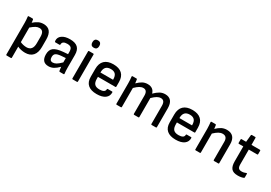

<svg xmlns="http://www.w3.org/2000/svg" viewBox="28 -1692 4057 2874"><g transform="rotate(30 2057.0 -255.0)"><path d="M82 185Q72 185 72 174V-374Q72 -398 70 -426.5Q68 -455 65 -477Q63 -489 75 -489H143Q153 -489 155 -479Q157 -471 159 -455Q161 -439 162 -427Q205 -465 243.5 -483Q282 -501 328 -501Q477 -501 477 -318V-189Q477 -91 431 -39.5Q385 12 299 12Q266 12 229.5 4.5Q193 -3 167 -17V174Q167 185 156 185ZM303 -418Q272 -418 241.5 -401.5Q211 -385 167 -347V-95Q192 -83 221.5 -76.5Q251 -70 276 -70Q382 -70 382 -200V-308Q382 -365 362.5 -391.5Q343 -418 303 -418Z M703 12Q583 12 583 -126Q583 -203 629.5 -239.5Q676 -276 791 -286L869 -292V-333Q869 -381 849.5 -401Q830 -421 783 -421Q697 -421 698 -361Q698 -350 688 -350H615Q605 -350 603 -369Q598 -429 648 -465Q698 -501 786 -501Q877 -501 920.5 -460Q964 -419 964 -334V-122Q964 -87 965.5 -60Q967 -33 970 -12Q972 0 960 0H895Q888 0 886 -4Q884 -8 882 -14Q881 -21 878.5 -39.5Q876 -58 874 -77Q829 -31 789 -9.5Q749 12 703 12ZM677 -133Q677 -68 731 -68Q760 -68 791 -85.5Q822 -103 869 -150V-225L792 -219Q727 -213 702 -194.5Q677 -176 677 -133Z M1117 0Q1107 0 1107 -11V-479Q1107 -489 1117 -489H1191Q1202 -489 1202 -479V-11Q1202 0 1191 0ZM1154 -568Q1123 -568 1109 -584Q1095 -600 1095 -626V-637Q1095 -663 1109 -679Q1123 -695 1154 -695Q1185 -695 1199 -679Q1213 -663 1213 -637V-626Q1213 -600 1199 -584Q1185 -568 1154 -568Z M1536 12Q1436 12 1384 -33.5Q1332 -79 1332 -169V-305Q1332 -401 1384 -451Q1436 -501 1535 -501Q1635 -501 1686.5 -452.5Q1738 -404 1738 -310V-232Q1738 -222 1728 -222H1426V-190Q1426 -126 1453 -97.5Q1480 -69 1540 -69Q1585 -69 1609.5 -83.5Q1634 -98 1634 -127Q1634 -138 1645 -138H1719Q1728 -138 1729 -129Q1732 -63 1681 -25.5Q1630 12 1536 12ZM1426 -297H1644V-302Q1644 -363 1617.5 -391.5Q1591 -420 1537 -420Q1426 -420 1426 -301Z M1877 0Q1867 0 1867 -11V-366Q1867 -394 1865 -423.5Q1863 -453 1860 -477Q1858 -489 1871 -489H1938Q1948 -489 1949 -482Q1951 -467 1953.5 -450Q1956 -433 1958 -416Q2001 -459 2040.5 -480Q2080 -501 2128 -501Q2228 -501 2254 -410Q2300 -456 2341 -478.5Q2382 -501 2430 -501Q2567 -501 2567 -336V-11Q2567 0 2556 0H2482Q2472 0 2472 -11V-326Q2472 -418 2403 -418Q2371 -418 2338.5 -399Q2306 -380 2264 -339V-11Q2264 0 2254 0H2180Q2169 0 2169 -11V-326Q2169 -418 2100 -418Q2069 -418 2036.5 -399Q2004 -380 1962 -339V-11Q1962 0 1951 0Z M2901 12Q2801 12 2749 -33.5Q2697 -79 2697 -169V-305Q2697 -401 2749 -451Q2801 -501 2900 -501Q3000 -501 3051.5 -452.5Q3103 -404 3103 -310V-232Q3103 -222 3093 -222H2791V-190Q2791 -126 2818 -97.5Q2845 -69 2905 -69Q2950 -69 2974.5 -83.5Q2999 -98 2999 -127Q2999 -138 3010 -138H3084Q3093 -138 3094 -129Q3097 -63 3046 -25.5Q2995 12 2901 12ZM2791 -297H3009V-302Q3009 -363 2982.5 -391.5Q2956 -420 2902 -420Q2791 -420 2791 -301Z M3242 0Q3232 0 3232 -11V-366Q3232 -393 3229.5 -425Q3227 -457 3225 -476Q3223 -489 3235 -489H3303Q3312 -489 3315 -479Q3317 -470 3319 -452.5Q3321 -435 3323 -417Q3367 -460 3408 -480.5Q3449 -501 3498 -501Q3570 -501 3607.5 -459.5Q3645 -418 3645 -335V-11Q3645 0 3635 0H3561Q3550 0 3550 -11V-326Q3550 -418 3472 -418Q3438 -418 3404.5 -399.5Q3371 -381 3327 -339V-11Q3327 0 3316 0Z M3976 12Q3896 12 3863.5 -27.5Q3831 -67 3831 -149V-408H3755Q3744 -408 3744 -419V-479Q3744 -489 3755 -489H3833L3845 -609Q3847 -620 3857 -620H3915Q3925 -620 3925 -609L3926 -489H4071Q4082 -489 4082 -479V-419Q4082 -408 4071 -408H3926V-153Q3926 -107 3942 -88.5Q3958 -70 3996 -70Q4016 -70 4035.5 -74.5Q4055 -79 4070 -86Q4083 -91 4083 -78V-17Q4083 -8 4074 -5Q4056 3 4031.5 7.5Q4007 12 3976 12Z"/></g></svg>

Font: Sofia Sans Medium
Style: Regular
Weight: 500
Designer: Botio Nikoltchev, Ani Petrova
Foundry: lettersoup
Version: Version 4.101; ttfautohint (v1.8.4.7-5d5b)